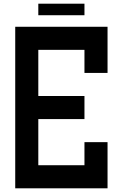

<svg xmlns="http://www.w3.org/2000/svg" viewBox="-20 -1020 665 1040"><path d="M437.5 -500V-375H187.5V-125H437.5V-250H562.5V0H62.5V-875H562.5V-625H437.5V-750H187.5V-500ZM187.5 -937.5V-1000H437.5V-937.5Z"/></svg>

Font: Oldtimer
Style: Regular
Weight: 400
Designer: GGBotNet
Foundry: GGBotNet
Version: 1.00